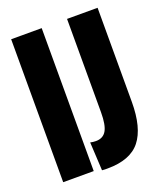

<svg xmlns="http://www.w3.org/2000/svg" viewBox="-127 -742 700 833"><g transform="rotate(-20 223.0 -325.0)"><path d="M24 0V-660H165V0ZM200 9 193 -122Q206 -119 219 -119Q252 -119 267 -144.5Q282 -170 282 -229V-660H423V-226Q423 -106 377 -48Q331 10 226 10Q220 10 213.5 10Q207 10 200 9Z"/></g></svg>

Font: Bricolage Grotesque 48pt Condensed Bricolage Grotesque 48pt Condensed Regular
Style: Bold
Weight: 700
Width: 3
Designer: Mathieu Triay
Foundry: Atelier Triay
Version: Version 1.000; ttfautohint (v1.8.4.7-5d5b);gftools[0.9.32]